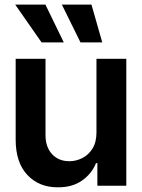

<svg xmlns="http://www.w3.org/2000/svg" viewBox="-20 -799 611 826"><path d="M395 -229V-545.9H523.4V0H398.9V-97.2H393.1Q374.5 -51.3 332.5 -22Q290.5 7.3 229 6.8Q148.4 7.3 97.9 -46.1Q47.4 -99.6 47.4 -198.2V-545.9H175.8V-217.8Q175.8 -166 204.3 -135.5Q232.9 -105 279.3 -105.5Q307.1 -105.5 334 -118.9Q360.8 -132.3 377.9 -159.9Q395 -187.5 395 -229ZM158.7 -616.7 45.4 -779.3H175.3L254.4 -616.7ZM326.2 -616.7 246.1 -779.3H373.5L419.9 -616.7Z"/></svg>

Font: Inter Tight SemiBold
Style: Regular
Weight: 600
Designer: Rasmus Andersson
Foundry: rsms
Version: Version 3.004; ttfautohint (v1.8.4.7-5d5b)